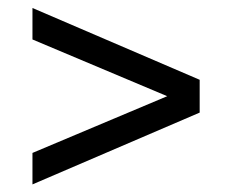

<svg xmlns="http://www.w3.org/2000/svg" viewBox="-20 -582 590 488"><path d="M62.5 -113.3V-193.3L405 -337.5L62.5 -481.7V-561.7L487.5 -379.2V-295.8Z"/></svg>

Font: Funnel Sans Light
Style: Regular
Weight: 400
Version: Version 1.000